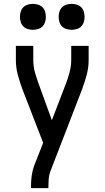

<svg xmlns="http://www.w3.org/2000/svg" viewBox="-20 -972 540 992"><path d="M140 0V-7Q140 -35 143.5 -62Q147 -89 156 -115L203 -234L95 -513Q82 -548 72 -585.5Q62 -623 62 -662V-735H152V-662Q152 -646 154 -630.5Q156 -615 160 -600Q164 -585 169 -570Q174 -555 179 -541L248 -351L321 -541Q332 -570 340 -600.5Q348 -631 348 -662V-735H438V-662Q438 -623 428 -585.5Q418 -548 405 -513L240 -86Q233 -67 231.5 -47Q230 -27 230 -7V0ZM350 -818Q337 -818 323.5 -822Q310 -826 300.5 -835.5Q291 -845 287 -858.5Q283 -872 283 -885Q283 -898 287 -911.5Q291 -925 300.5 -934.5Q310 -944 323.5 -948Q337 -952 350 -952Q363 -952 376.5 -948Q390 -944 399.5 -934.5Q409 -925 413 -911.5Q417 -898 417 -885Q417 -872 413 -858.5Q409 -845 399.5 -835.5Q390 -826 376.5 -822Q363 -818 350 -818ZM150 -818Q137 -818 123.5 -822Q110 -826 100.5 -835.5Q91 -845 87 -858.5Q83 -872 83 -885Q83 -898 87 -911.5Q91 -925 100.5 -934.5Q110 -944 123.5 -948Q137 -952 150 -952Q163 -952 176.5 -948Q190 -944 199.5 -934.5Q209 -925 213 -911.5Q217 -898 217 -885Q217 -872 213 -858.5Q209 -845 199.5 -835.5Q190 -826 176.5 -822Q163 -818 150 -818Z"/></svg>

Font: Iosevka Term Curly Medium
Style: Regular
Weight: 500
Designer: Belleve Invis
Foundry: Belleve Invis
Version: Version 32.3.0